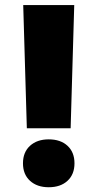

<svg xmlns="http://www.w3.org/2000/svg" viewBox="-20 -748 395 779"><path d="M88.9 -227.5 74.2 -727.5H281.2L266.6 -227.5ZM177.7 11.7Q130.4 11.7 101.8 -14.4Q73.2 -40.5 73.2 -85.4Q73.2 -130.4 101.8 -156.5Q130.4 -182.6 177.7 -182.6Q225.6 -182.6 253.9 -156.5Q282.2 -130.4 282.2 -85.4Q282.2 -40.5 253.9 -14.4Q225.6 11.7 177.7 11.7Z"/></svg>

Font: Inter Tight Black
Style: Regular
Weight: 900
Designer: Rasmus Andersson
Foundry: rsms
Version: Version 3.004; ttfautohint (v1.8.4.7-5d5b)